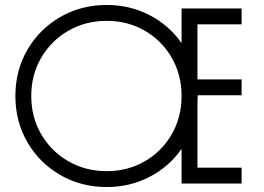

<svg xmlns="http://www.w3.org/2000/svg" viewBox="-20 -740 1064 774"><path d="M42 -353Q42 -456 90.5 -539.5Q139 -623 223 -671.5Q307 -720 410 -720Q504 -720 583 -679Q662 -638 712 -566V-706H954V-642H776V-420H954V-356H777V-353L776 -325V-64H954V0H712V-140Q662 -68 583 -27Q504 14 410 14Q307 14 223 -34.5Q139 -83 90.5 -166.5Q42 -250 42 -353ZM712 -353Q712 -438 672.5 -507Q633 -576 564 -616Q495 -656 410 -656Q325 -656 255.5 -616Q186 -576 146 -507Q106 -438 106 -353Q106 -268 146 -199Q186 -130 255.5 -90Q325 -50 410 -50Q495 -50 564 -90Q633 -130 672.5 -199Q712 -268 712 -353Z"/></svg>

Font: Lineal Light
Style: Regular
Weight: 300
Designer: Created by Frank Adebiaye with contributions from Anton Moglia & Ariel Martín Pérez
Created by Frank ADEBIAYE with FontF
Foundry: Velvetyne Type Foundry
Version: Version 2.000